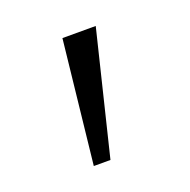

<svg xmlns="http://www.w3.org/2000/svg" viewBox="-63 -762 386 390"><g transform="rotate(-20 129.5 -567.0)"><path d="M79 -434 108 -700H180L115 -434Z"/></g></svg>

Font: Lexend Exa ExtraLight
Style: Regular
Weight: 250
Designer: Bonnie Shaver-Troup, Thomas Jockin
Foundry: Lexend
Version: Version 1.007